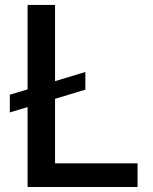

<svg xmlns="http://www.w3.org/2000/svg" viewBox="-20 -747 610 767"><path d="M90.2 -389.9V-727.3H199.9V-422.9L321 -459.5V-388.8L199.9 -352.3V-94.5H529.5V0H90.2V-319.2L19.2 -297.9V-368.6Z"/></svg>

Font: Cannonade Med
Style: Regular
Weight: 500
Designer: Rasmus Andersson
Foundry: rsms
Version: Version 3.012;git-f93a4a705